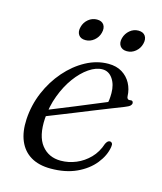

<svg xmlns="http://www.w3.org/2000/svg" viewBox="-99 -697 657 779"><g transform="rotate(15 230.0 -307.5)"><path d="M80.5 -205Q80.5 -205 99.8 -213Q119 -221 150.2 -233.5Q181.5 -246 217.5 -260.8Q253.5 -275.5 288 -290Q322.5 -304.5 348.5 -315L339.5 -301Q343 -310.5 344.5 -322Q346 -333.5 346 -350.5Q346 -386.5 329.5 -410.5Q313 -434.5 286.5 -434.5Q259.5 -434.5 230.2 -414.5Q201 -394.5 175.5 -359.8Q150 -325 132.8 -279.2Q115.5 -233.5 112 -181.5Q107.5 -107 137 -69.8Q166.5 -32.5 217.5 -32.5Q250.5 -32.5 281.8 -45.5Q313 -58.5 337.5 -83.5Q362 -108.5 374 -145.5Q378.5 -154 382.5 -157Q386.5 -160 391 -160Q397 -159.5 400.2 -154.8Q403.5 -150 401.5 -139Q395.5 -102 368 -67.8Q340.5 -33.5 294.5 -12.2Q248.5 9 186.5 9Q136.5 9 103 -11Q69.5 -31 53.5 -68.8Q37.5 -106.5 40.5 -159.5Q44 -219.5 67 -273.8Q90 -328 127 -370.5Q164 -413 209.8 -437.8Q255.5 -462.5 304 -462.5Q338 -462.5 361.8 -447.8Q385.5 -433 398.5 -408.8Q411.5 -384.5 412.5 -355Q412.5 -349 416 -345.2Q419.5 -341.5 425.5 -342.5Q432.5 -344 436 -341.5Q439.5 -339 439.5 -333.5Q439.5 -327.5 434 -322.2Q428.5 -317 412 -310.5Q393 -303 361.8 -290.8Q330.5 -278.5 293.8 -263.8Q257 -249 220 -234Q183 -219 152.2 -207Q121.5 -195 103 -187.5Q84.5 -180 84.5 -180ZM188 -531Q167.5 -531 158.8 -544.2Q150 -557.5 155.5 -577.5Q160.5 -597.5 176.5 -610.8Q192.5 -624 212.5 -624Q233 -624 241.8 -610.8Q250.5 -597.5 245 -577Q240 -557.5 224 -544.2Q208 -531 188 -531ZM362 -531Q342 -531 333 -544.2Q324 -557.5 329.5 -577.5Q335 -597.5 350.8 -610.8Q366.5 -624 386.5 -624Q407 -624 415.8 -610.8Q424.5 -597.5 419 -577Q414 -557.5 398.2 -544.2Q382.5 -531 362 -531Z"/></g></svg>

Font: Fraunces Light
Style: Italic
Weight: 300
Italic angle: -16°
Version: Version 1.000;[b76b70a41]